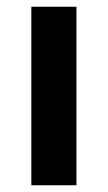

<svg xmlns="http://www.w3.org/2000/svg" viewBox="-20 -550 320 570"><path d="M73 -530H207V0H73Z"/></svg>

Font: Golos UI
Style: Bold
Weight: 700
Designer: A.Korolkova, Vitaly Kuzmin
Foundry: ParaType Ltd
Version: Version 2.000